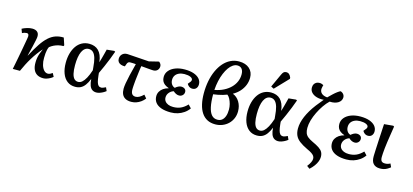

<svg xmlns="http://www.w3.org/2000/svg" viewBox="-78 -1426 4910 2282"><g transform="rotate(15 2377.0 -285.0)"><path d="M446 14Q401 14 370.5 -4Q340 -22 324.5 -57.5Q309 -93 310 -146Q310 -174 314.5 -200.5Q319 -227 329 -256Q339 -285 354 -317Q323 -283 296 -246Q269 -209 244.5 -169Q220 -129 198.5 -87Q177 -45 157 0H69Q85 -79 97 -143Q109 -207 118 -256Q127 -305 133 -339.5Q139 -374 142.5 -394Q146 -414 146 -419Q146 -438 140 -446.5Q134 -455 120 -455Q109 -455 94 -451Q79 -447 64 -439L46 -488Q71 -502 105.5 -512.5Q140 -523 170 -523Q210 -523 232 -504Q254 -485 253 -448Q253 -434 246.5 -401.5Q240 -369 228 -318.5Q216 -268 199 -201L201 -200Q249 -291 290.5 -353Q332 -415 373 -451.5Q414 -488 459 -503.5Q504 -519 558 -517L587 -430L582 -418Q549 -418 520 -411Q491 -404 465.5 -391.5Q440 -379 417 -361Q408 -343 403.5 -323.5Q399 -304 396.5 -279.5Q394 -255 394 -224Q393 -176 404.5 -137Q416 -98 437 -75.5Q458 -53 486 -53Q499 -53 514 -60Q529 -67 541 -76L563 -34Q547 -20 527 -9.5Q507 1 486.5 7.5Q466 14 446 14Z M838 14Q781 14 740.5 -17Q700 -48 679 -104Q658 -160 658 -234Q658 -297 672.5 -349.5Q687 -402 714.5 -441.5Q742 -481 782 -502.5Q822 -524 872 -524Q907 -524 936 -513.5Q965 -503 986.5 -481.5Q1008 -460 1022.5 -426Q1037 -392 1042 -345H1043Q1051 -370 1058.5 -397Q1066 -424 1073.5 -453Q1081 -482 1088 -510L1179 -519L1192 -512Q1175 -463 1154.5 -412Q1134 -361 1112.5 -312Q1091 -263 1070 -219L1073 -188Q1078 -139 1086 -110.5Q1094 -82 1107 -69.5Q1120 -57 1141 -57Q1150 -57 1166 -63Q1182 -69 1196 -76L1215 -34Q1198 -20 1178 -9.5Q1158 1 1138 7.5Q1118 14 1099 14Q1070 14 1048.5 -0.5Q1027 -15 1015.5 -46Q1004 -77 1001 -124H1000Q981 -77 958 -46Q935 -15 906 -0.5Q877 14 838 14ZM858 -52Q884 -52 906.5 -71.5Q929 -91 950.5 -130Q972 -169 992 -230L989 -263Q984 -333 971 -377Q958 -421 936 -442Q914 -463 882 -463Q855 -463 834.5 -447.5Q814 -432 800 -402.5Q786 -373 779 -330.5Q772 -288 772 -235Q772 -172 781.5 -131.5Q791 -91 810 -71.5Q829 -52 858 -52Z M1529 14Q1485 14 1456.5 -1.5Q1428 -17 1415 -45.5Q1402 -74 1402 -113Q1402 -140 1409 -182.5Q1416 -225 1430.5 -287.5Q1445 -350 1467 -433Q1448 -435 1430 -435.5Q1412 -436 1398 -436Q1384 -436 1374.5 -429.5Q1365 -423 1359 -405L1348 -374Q1321 -373 1299.5 -380.5Q1278 -388 1266 -403.5Q1254 -419 1254 -442Q1254 -479 1278 -501.5Q1302 -524 1341 -523L1608 -505L1726 -534Q1741 -523 1748 -510Q1755 -497 1755 -483Q1755 -453 1736 -434Q1717 -415 1685 -415Q1676 -415 1658 -416.5Q1640 -418 1610 -420.5Q1580 -423 1536 -427Q1533 -409 1530.5 -390.5Q1528 -372 1525.5 -353.5Q1523 -335 1521 -316.5Q1519 -298 1516.5 -280Q1514 -262 1512.5 -245Q1511 -228 1509.5 -211.5Q1508 -195 1507 -181Q1506 -167 1505.5 -155Q1505 -143 1505 -133Q1505 -95 1519.5 -76.5Q1534 -58 1564 -58Q1586 -58 1609.5 -71Q1633 -84 1659 -109L1692 -70Q1672 -44 1645.5 -25Q1619 -6 1589.5 4Q1560 14 1529 14Z M2014 14Q1945 14 1897 -3Q1849 -20 1824.5 -52Q1800 -84 1800 -129Q1800 -160 1814.5 -185.5Q1829 -211 1855.5 -229.5Q1882 -248 1918 -257V-259Q1887 -270 1866.5 -285.5Q1846 -301 1836 -322.5Q1826 -344 1826 -372Q1826 -417 1854.5 -451Q1883 -485 1933 -504Q1983 -523 2048 -523Q2112 -523 2158 -507Q2204 -491 2229 -462Q2254 -433 2254 -394Q2254 -364 2237 -344.5Q2220 -325 2190 -325Q2175 -325 2162.5 -330.5Q2150 -336 2140 -346Q2130 -356 2124 -368Q2144 -391 2151.5 -402Q2159 -413 2159 -424Q2159 -444 2131.5 -456.5Q2104 -469 2058 -469Q2020 -469 1991 -456Q1962 -443 1946.5 -420Q1931 -397 1931 -365Q1931 -334 1946 -311.5Q1961 -289 1987 -281Q2002 -295 2021.5 -305Q2041 -315 2058 -315Q2086 -315 2102.5 -301.5Q2119 -288 2119 -265Q2119 -240 2101.5 -223Q2084 -206 2058 -206Q2039 -206 2020.5 -215Q2002 -224 1986 -239Q1953 -229 1931.5 -202.5Q1910 -176 1910 -143Q1910 -117 1924 -97.5Q1938 -78 1964 -67Q1990 -56 2026 -56Q2078 -56 2119 -74.5Q2160 -93 2198 -133L2235 -94Q2210 -59 2175.5 -35Q2141 -11 2100.5 1.5Q2060 14 2014 14Z M2562 14Q2505 14 2463 -8Q2421 -30 2393 -72Q2365 -114 2351 -174Q2337 -234 2337 -309Q2337 -389 2351 -460.5Q2365 -532 2392 -591Q2419 -650 2456.5 -692.5Q2494 -735 2542 -758.5Q2590 -782 2645 -782Q2727 -782 2774 -740Q2821 -698 2821 -628Q2821 -580 2803.5 -536.5Q2786 -493 2753 -456Q2720 -419 2672 -392Q2724 -372 2755 -321.5Q2786 -271 2786 -205Q2786 -158 2769 -118Q2752 -78 2721.5 -48.5Q2691 -19 2650 -2.5Q2609 14 2562 14ZM2573 -46Q2607 -46 2629.5 -64.5Q2652 -83 2664 -117Q2676 -151 2676 -198Q2676 -232 2667.5 -264.5Q2659 -297 2645 -324Q2631 -351 2612 -365Q2591 -356 2562.5 -348Q2534 -340 2504 -334Q2474 -328 2447 -325Q2447 -233 2460.5 -170.5Q2474 -108 2501.5 -77Q2529 -46 2573 -46ZM2448 -379Q2510 -390 2559 -415Q2608 -440 2642.5 -474.5Q2677 -509 2695 -551Q2713 -593 2713 -639Q2713 -684 2693.5 -707.5Q2674 -731 2639 -731Q2611 -731 2584 -713Q2557 -695 2534.5 -663Q2512 -631 2493.5 -587Q2475 -543 2463.5 -490Q2452 -437 2448 -379Z M3075 14Q3018 14 2977.5 -17Q2937 -48 2916 -104Q2895 -160 2895 -234Q2895 -297 2909.5 -349.5Q2924 -402 2951.5 -441.5Q2979 -481 3019 -502.5Q3059 -524 3109 -524Q3144 -524 3173 -513.5Q3202 -503 3223.5 -481.5Q3245 -460 3259.5 -426Q3274 -392 3279 -345H3280Q3288 -370 3295.5 -397Q3303 -424 3310.5 -453Q3318 -482 3325 -510L3416 -519L3429 -512Q3412 -463 3391.5 -412Q3371 -361 3349.5 -312Q3328 -263 3307 -219L3310 -188Q3315 -139 3323 -110.5Q3331 -82 3344 -69.5Q3357 -57 3378 -57Q3387 -57 3403 -63Q3419 -69 3433 -76L3452 -34Q3435 -20 3415 -9.5Q3395 1 3375 7.5Q3355 14 3336 14Q3307 14 3285.5 -0.5Q3264 -15 3252.5 -46Q3241 -77 3238 -124H3237Q3218 -77 3195 -46Q3172 -15 3143 -0.5Q3114 14 3075 14ZM3095 -52Q3121 -52 3143.5 -71.5Q3166 -91 3187.5 -130Q3209 -169 3229 -230L3226 -263Q3221 -333 3208 -377Q3195 -421 3173 -442Q3151 -463 3119 -463Q3092 -463 3071.5 -447.5Q3051 -432 3037 -402.5Q3023 -373 3016 -330.5Q3009 -288 3009 -235Q3009 -172 3018.5 -131.5Q3028 -91 3047 -71.5Q3066 -52 3095 -52ZM3125 -575 3090 -593 3166 -758Q3177 -783 3189 -793.5Q3201 -804 3220 -804Q3242 -804 3256.5 -791Q3271 -778 3281 -752V-738Z M3782 234 3747 208Q3771 177 3782.5 152.5Q3794 128 3794 109Q3794 89 3784.5 74.5Q3775 60 3753.5 45.5Q3732 31 3694 14Q3633 -15 3595.5 -44Q3558 -73 3542 -109Q3526 -145 3526 -193Q3526 -229 3534.5 -266Q3543 -303 3560 -343Q3577 -383 3602 -425Q3627 -467 3660.5 -511Q3694 -555 3734 -602Q3687 -598 3647 -609.5Q3607 -621 3583.5 -646Q3560 -671 3560 -706Q3560 -732 3570 -748.5Q3580 -765 3596.5 -774Q3613 -783 3636 -783Q3649 -783 3661 -779Q3673 -775 3684 -769Q3681 -759 3679.5 -751.5Q3678 -744 3677 -739Q3676 -734 3675 -728.5Q3674 -723 3674 -717Q3674 -684 3698 -664Q3722 -644 3766 -640Q3792 -666 3817.5 -690Q3843 -714 3865 -730Q3887 -746 3901 -752Q3914 -749 3925.5 -740.5Q3937 -732 3944.5 -719Q3952 -706 3952 -689Q3952 -669 3942 -651.5Q3932 -634 3913 -621.5Q3894 -609 3867.5 -603Q3841 -597 3807 -599Q3773 -567 3742 -522Q3711 -477 3686 -426Q3661 -375 3646.5 -324.5Q3632 -274 3632 -229Q3632 -192 3641.5 -166.5Q3651 -141 3673.5 -122.5Q3696 -104 3734 -86Q3787 -62 3818.5 -41Q3850 -20 3863.5 4.5Q3877 29 3877 63Q3877 90 3866 119Q3855 148 3834 177Q3813 206 3782 234Z M4175 14Q4106 14 4058 -3Q4010 -20 3985.5 -52Q3961 -84 3961 -129Q3961 -160 3975.5 -185.5Q3990 -211 4016.5 -229.5Q4043 -248 4079 -257V-259Q4048 -270 4027.5 -285.5Q4007 -301 3997 -322.5Q3987 -344 3987 -372Q3987 -417 4015.5 -451Q4044 -485 4094 -504Q4144 -523 4209 -523Q4273 -523 4319 -507Q4365 -491 4390 -462Q4415 -433 4415 -394Q4415 -364 4398 -344.5Q4381 -325 4351 -325Q4336 -325 4323.5 -330.5Q4311 -336 4301 -346Q4291 -356 4285 -368Q4305 -391 4312.5 -402Q4320 -413 4320 -424Q4320 -444 4292.5 -456.5Q4265 -469 4219 -469Q4181 -469 4152 -456Q4123 -443 4107.5 -420Q4092 -397 4092 -365Q4092 -334 4107 -311.5Q4122 -289 4148 -281Q4163 -295 4182.5 -305Q4202 -315 4219 -315Q4247 -315 4263.5 -301.5Q4280 -288 4280 -265Q4280 -240 4262.5 -223Q4245 -206 4219 -206Q4200 -206 4181.5 -215Q4163 -224 4147 -239Q4114 -229 4092.5 -202.5Q4071 -176 4071 -143Q4071 -117 4085 -97.5Q4099 -78 4125 -67Q4151 -56 4187 -56Q4239 -56 4280 -74.5Q4321 -93 4359 -133L4396 -94Q4371 -59 4336.5 -35Q4302 -11 4261.5 1.5Q4221 14 4175 14Z M4589 14Q4560 14 4539.5 5.5Q4519 -3 4506 -18Q4493 -33 4487 -54Q4481 -75 4481 -100Q4481 -106 4481 -114Q4481 -122 4481.5 -132Q4482 -142 4482.5 -154.5Q4483 -167 4483.5 -181.5Q4484 -196 4485 -213.5Q4486 -231 4487 -251Q4488 -271 4489 -293Q4490 -315 4491.5 -339.5Q4493 -364 4494.5 -391Q4496 -418 4497.5 -447.5Q4499 -477 4501 -508L4611 -518L4624 -511Q4615 -455 4607.5 -405Q4600 -355 4593.5 -312Q4587 -269 4583.5 -233Q4580 -197 4578 -169.5Q4576 -142 4576 -123Q4576 -102 4581 -87.5Q4586 -73 4598.5 -66Q4611 -59 4631 -59Q4649 -59 4664 -63Q4679 -67 4696 -76L4715 -34Q4695 -18 4675.5 -7Q4656 4 4635 9Q4614 14 4589 14Z"/></g></svg>

Font: Literata 18pt Medium
Style: Italic
Weight: 500
Italic angle: -2°
Designer: Latin by Veronika Burian and Jose Scaglione. Greek by Irene Vlachou. Cyrillic by Vera Evstafieva
Foundry: TypeTogether
Version: Version 3.103;gftools[0.9.29]